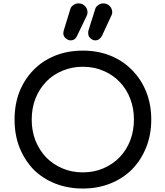

<svg xmlns="http://www.w3.org/2000/svg" viewBox="-20 -1085 961 1115"><path d="M460.9 9.8Q373 9.8 299.8 -19.5Q226.6 -48.8 173.8 -101.6Q122.1 -156.2 92.8 -229.5Q64.5 -302.7 64.5 -390.6Q64.5 -478.5 92.8 -551.8Q122.1 -625 173.8 -677.7Q226.6 -732.4 299.8 -761.7Q373 -791 460.9 -791Q548.8 -791 621.1 -761.7Q694.3 -732.4 747.1 -677.7Q799.8 -625 829.1 -551.8Q858.4 -478.5 858.4 -390.6Q858.4 -302.7 829.1 -229.5Q799.8 -156.2 747.1 -101.6Q694.3 -48.8 621.1 -19.5Q548.8 9.8 460.9 9.8ZM460.9 -84Q526.4 -84 580.1 -107.4Q634.8 -130.9 674.8 -171.9Q714.8 -213.9 736.3 -269.5Q757.8 -326.2 757.8 -390.6Q757.8 -456.1 736.3 -511.7Q714.8 -568.4 674.8 -609.4Q634.8 -651.4 580.1 -673.8Q526.4 -697.3 460.9 -697.3Q396.5 -697.3 341.8 -673.8Q287.1 -651.4 247.1 -609.4Q208 -568.4 185.5 -511.7Q164.1 -456.1 164.1 -390.6Q164.1 -326.2 185.5 -269.5Q208 -213.9 247.1 -171.9Q287.1 -130.9 341.8 -107.4Q396.5 -84 460.9 -84ZM533.2 -850.6Q518.6 -850.6 505.9 -862.3Q492.2 -873 492.2 -892.6Q492.2 -896.5 492.2 -900.4Q493.2 -905.3 494.1 -909.2Q506.8 -950.2 533.2 -1033.2Q537.1 -1046.9 550.8 -1055.7Q564.5 -1065.4 580.1 -1065.4Q601.6 -1065.4 617.2 -1049.8Q631.8 -1034.2 631.8 -1013.7Q630.9 -1009.8 630.9 -1004.9Q629.9 -1000 627 -995.1Q608.4 -956.1 572.3 -877Q557.6 -850.6 533.2 -850.6ZM389.6 -850.6Q376 -850.6 362.3 -862.3Q347.7 -873 347.7 -892.6Q347.7 -896.5 348.6 -900.4Q349.6 -905.3 350.6 -909.2Q363.3 -950.2 388.7 -1033.2Q392.6 -1046.9 406.2 -1055.7Q419.9 -1065.4 435.5 -1065.4Q459 -1065.4 473.6 -1049.8Q488.3 -1034.2 488.3 -1013.7Q488.3 -1003.9 484.4 -995.1Q465.8 -956.1 427.7 -877Q416 -850.6 389.6 -850.6Z"/></svg>

Font: Abed
Style: Bold
Weight: 700
Designer: Johan Aakerlund
Version: Version 3.105